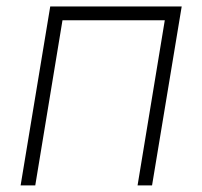

<svg xmlns="http://www.w3.org/2000/svg" viewBox="-20 -562 613 582"><path d="M530.8 -542.5 440.9 0H397L479.5 -500.5H169.4L86.9 0H42.5L132.3 -542.5Z"/></svg>

Font: Inter 16pt ExtraLight
Style: Italic
Weight: 250
Italic angle: -9.3988°
Version: Version 4.001;git-66647c0bb